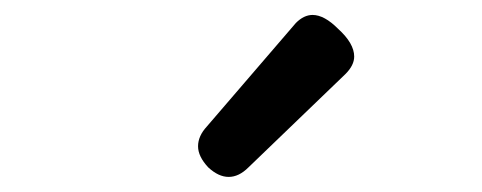

<svg xmlns="http://www.w3.org/2000/svg" viewBox="-20 -854 645 257"><path d="M258.8 -629.9Q245.1 -644.5 245.1 -658.2Q245.1 -671.9 256.8 -684.6Q375 -822.3 376 -823.2Q386.7 -834 398.4 -834Q414.1 -834 432.6 -815.4Q454.1 -795.9 454.1 -778.3Q454.1 -766.6 442.4 -754.9L312.5 -629.9Q299.8 -617.2 286.1 -617.2Q272.5 -617.2 258.8 -629.9Z"/></svg>

Font: TaiwanPearl
Style: Regular
Weight: 400
Version: Version 2.102